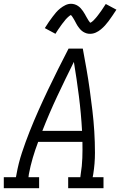

<svg xmlns="http://www.w3.org/2000/svg" viewBox="-33 -991 653 1011"><path d="M-13 0V-58H51L54 -74Q64 -131 82.5 -187Q101 -243 123 -298.5Q145 -354 169.5 -409Q194 -464 220 -518.5Q246 -573 273 -627Q300 -681 328 -735H403Q413 -681 422.5 -627Q432 -573 439.5 -518.5Q447 -464 453.5 -409.5Q460 -355 463.5 -299Q467 -243 467 -186.5Q467 -130 458 -74L455 -58H512V0H326V-58H390L392 -74Q399 -116 400.5 -159Q402 -202 401 -244H168Q152 -202 139.5 -159.5Q127 -117 119 -74L117 -58H173V0ZM399 -302Q394 -394 382.5 -484.5Q371 -575 356 -665Q311 -575 268.5 -484.5Q226 -394 190 -302ZM442 -813Q437 -813 432 -813.5Q427 -814 422.5 -815.5Q418 -817 413.5 -819Q409 -821 405 -823.5Q401 -826 397.5 -829Q394 -832 391 -835Q388 -838 385 -842Q382 -846 379 -850Q376 -854 373.5 -858Q371 -862 369 -866Q367 -870 365 -873.5Q363 -877 360.5 -882Q358 -887 355 -891.5Q352 -896 350 -899.5Q348 -903 345 -907Q342 -911 340 -912Q338 -911 333.5 -908Q329 -905 324.5 -900.5Q320 -896 317 -893Q314 -890 311.5 -887Q309 -884 306.5 -880.5Q304 -877 301 -873.5Q298 -870 294.5 -865.5Q291 -861 288 -856.5Q285 -852 281.5 -847Q278 -842 274 -836.5Q270 -831 266.5 -825Q263 -819 259 -813L203 -843Q214 -861 224.5 -876Q235 -891 244.5 -903.5Q254 -916 262.5 -926Q271 -936 284 -946.5Q297 -957 311.5 -964Q326 -971 341 -971Q351 -971 360.5 -968Q370 -965 378 -959.5Q386 -954 392 -947.5Q398 -941 403.5 -933Q409 -925 413 -918Q417 -911 422.5 -901Q428 -891 432.5 -884Q437 -877 442 -871Q445 -872 449.5 -875Q454 -878 458.5 -882.5Q463 -887 465.5 -890Q468 -893 471 -896Q474 -899 476.5 -902.5Q479 -906 482 -909.5Q485 -913 488 -917.5Q491 -922 494.5 -926.5Q498 -931 501.5 -936Q505 -941 508.5 -946.5Q512 -952 516 -958Q520 -964 524 -970L580 -940Q568 -922 558 -907Q548 -892 538.5 -879.5Q529 -867 520 -857Q511 -847 498.5 -836.5Q486 -826 471.5 -819.5Q457 -813 442 -813Z"/></svg>

Font: Iosevka Curly Slab LtEx
Style: Italic
Weight: 300
Width: 7
Italic angle: -9°
Monospace: yes
Designer: Belleve Invis
Foundry: Belleve Invis
Version: Version 11.1.0; ttfautohint (v1.8.3)